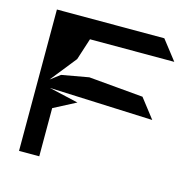

<svg xmlns="http://www.w3.org/2000/svg" viewBox="-90 -866 775 770"><g transform="rotate(15 297.0 -481.5)"><path d="M54 -188H138V-388L230 -436L108 -464L538 -446L476 -526L250 -546L138 -526L98 -496L184 -604L213 -694H563L500 -775H54Z"/></g></svg>

Font: bitstorm
Style: ext
Weight: 400
Version: Version 0.2